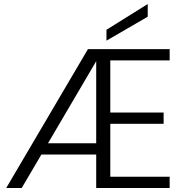

<svg xmlns="http://www.w3.org/2000/svg" viewBox="-20 -934 922 954"><path d="M11 0 417 -690H823V-634H528V-375H793V-319H528V-56H823V0H458V-630L88 0ZM145 -166 174 -222H490V-166ZM714 -914V-851L509 -732V-786Z"/></svg>

Font: Parkinsans Light
Style: Regular
Weight: 300
Designer: Red Stone, Indian Type Foundry
Foundry: Indian Type Foundry
Version: Version 1.000